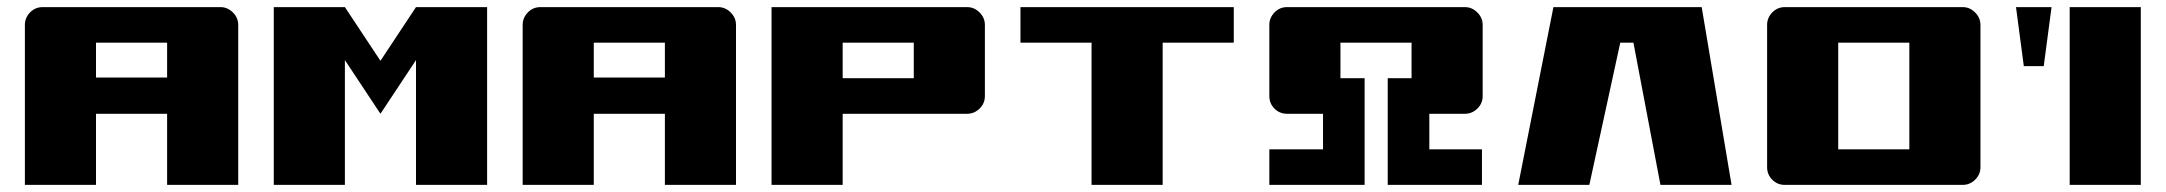

<svg xmlns="http://www.w3.org/2000/svg" viewBox="-20 -520 6091 540"><path d="M50 -450Q50 -470 64.5 -485Q79 -500 100 -500H600Q620 -500 635 -485Q650 -470 650 -450V0H450V-200H250V0H50ZM450 -302V-400H250V-302Z M1150 -500H1350V0H1150V-351L1050 -200L950 -351V0H750V-500H950L1050 -349Z M1450 -450Q1450 -470 1464.5 -485Q1479 -500 1500 -500H2000Q2020 -500 2035 -485Q2050 -470 2050 -450V0H1850V-200H1650V0H1450ZM1850 -302V-400H1650V-302Z M2150 -500H2700Q2720 -500 2735 -485Q2750 -470 2750 -450V-250Q2750 -229 2735 -214.5Q2720 -200 2700 -200H2350V0H2150ZM2350 -400V-300H2550V-400Z M2850 -500H3450V-400H3250V0H3050V-400H2850Z M3550 0V-100H3701V-200H3600Q3579 -200 3564.5 -214.5Q3550 -229 3550 -250V-450Q3550 -470 3564.5 -485Q3579 -500 3600 -500H4100Q4120 -500 4135 -485Q4150 -470 4150 -450V-250Q4150 -229 4135 -214.5Q4120 -200 4100 -200H4000V-100H4148V0H3883V-300H3950V-400H3750V-300H3818V0Z M4349 -500H4766L4850 0H4650L4574 -400H4537L4450 0H4250Z M5500 -500Q5520 -500 5535 -485Q5550 -470 5550 -450V-50Q5550 -29 5535 -14.5Q5520 0 5500 0H5000Q4979 0 4964.5 -14.5Q4950 -29 4950 -50V-450Q4950 -470 4964.5 -485Q4979 -500 5000 -500ZM5150 -400V-100H5350V-400Z M5801 -500H6001V0H5801ZM5650 -500H5750L5728 -334H5672Z"/></svg>

Font: Tokeely Brookings
Style: Regular
Weight: 400
Designer: Peter Wiegel
Foundry: Peter Wiegel
Version: Version 2.001